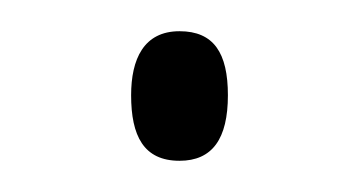

<svg xmlns="http://www.w3.org/2000/svg" viewBox="-20 -399 229 123"><path d="M64 -338C64 -312 72 -296 95 -296C116 -296 126 -310 126 -338C126 -365 117 -379 95 -379C72 -379 64 -361 64 -338Z"/></svg>

Font: Noto Sans Thai Looped ExtraCondensed ExtraLight
Style: Regular
Weight: 200
Width: 2
Designer: Sasikarn Vongin, Ben Mitchell
Foundry: The Fontpad Ltd
Version: Version 1.001